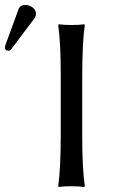

<svg xmlns="http://www.w3.org/2000/svg" viewBox="-56 -745 452 768"><path d="M45.9 -725.1Q62 -725.1 75 -714.6Q87.9 -704.1 87.9 -689.9Q87.9 -680.2 82 -671.9L-9.8 -549.8Q-15.6 -542 -22 -542Q-36.1 -542 -36.1 -555.2Q-36.1 -559.1 -34.2 -564.9L18.1 -708Q23.9 -725.1 45.9 -725.1ZM187 -444.8Q187 -573.7 176.8 -645L179.2 -647.9Q197.3 -645 230.2 -645Q263.2 -645 280.8 -647.9L283.2 -645Q273.4 -579.1 272.9 -444.8V-200.2Q272.9 -71.3 283.2 0L280.8 2.9Q262.7 0 229.7 0Q196.8 0 179.2 2.9L176.8 0Q186.5 -67.9 187 -200.2Z"/></svg>

Font: Biolilbert
Style: Regular
Weight: 400
Designer: Philipp H. Poll
Foundry: Philipp H. Poll
Version: Version 1.1.0